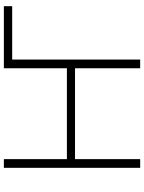

<svg xmlns="http://www.w3.org/2000/svg" viewBox="104 -849 745 993"><g transform="rotate(-90 476.5 -352.5)"><path d="M105 0V-705H150V-379H620V-705H941V-662H665V0H620V-337H150V0Z"/></g></svg>

Font: Nunito Sans 10pt ExtraLight
Style: Regular
Weight: 250
Designer: Vernon Adams
Foundry: Vernon Adams
Version: Version 3.101;gftools[0.9.27]